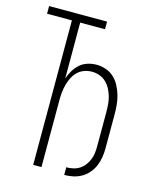

<svg xmlns="http://www.w3.org/2000/svg" viewBox="-112 -812 724 896"><g transform="rotate(15 250.0 -363.5)"><path d="M285 8V-29Q301 -29 317.5 -32.5Q334 -36 348 -45Q362 -54 372 -67Q382 -80 388.5 -95.5Q395 -111 397 -127.5Q399 -144 399 -161V-325Q399 -344 397.5 -363Q396 -382 391 -400Q386 -418 377 -435Q368 -452 354.5 -465Q341 -478 323 -484.5Q305 -491 286 -491Q267 -491 249 -484.5Q231 -478 217.5 -465Q204 -452 195.5 -435Q187 -418 182 -400Q177 -382 175 -363Q173 -344 173 -325V0H133V-698H13V-735H293V-698H173V-428Q180 -449 191.5 -468Q203 -487 219 -501Q235 -515 256 -521.5Q277 -528 299 -528Q322 -528 344.5 -520Q367 -512 383.5 -496.5Q400 -481 411 -460Q422 -439 428.5 -416.5Q435 -394 437 -371Q439 -348 439 -325V-161Q439 -139 435.5 -117.5Q432 -96 423.5 -76Q415 -56 401 -39.5Q387 -23 368 -12Q349 -1 327.5 3.5Q306 8 285 8Z"/></g></svg>

Font: Iosevka Extralight
Style: Regular
Weight: 200
Monospace: yes
Designer: Belleve Invis
Foundry: Belleve Invis
Version: Version 32.0.1; ttfautohint (v1.8.4)